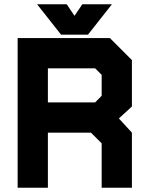

<svg xmlns="http://www.w3.org/2000/svg" viewBox="-20 -878 694 898"><path d="M62.5 0V-700H494L597 -597V-380L536 -324L597 -257.5V0H455.5V-207.5L405.5 -257.5H204V0ZM134 -71H133.5V-331.5H440L527.5 -233V-71H527V-233L440 -331.5L523.5 -407.5V-565.5L459 -629.5H134ZM204 -399H425L455.5 -430V-528L425 -558.5H204ZM133.5 -331V-630H459L524 -565.5V-407.5L439.5 -331ZM265.5 -716 153.5 -858H292L328.5 -804L365 -858H503.5L391.5 -716ZM299 -755H356L398.5 -813L356 -755H299L256.5 -813Z"/></svg>

Font: Tourney Thin Black
Style: Regular
Weight: 900
Version: Version 1.015